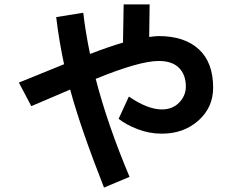

<svg xmlns="http://www.w3.org/2000/svg" viewBox="-20 -805 1040 859"><path d="M231.4 -728.5 352.5 -748Q362.3 -662.1 382.8 -563.5Q471.7 -597.7 530.3 -614.3L533.2 -785.2H649.4L647.5 -639.6Q676.8 -643.6 689.5 -643.6Q805.7 -643.6 869.6 -584.5Q933.6 -525.4 933.6 -413.1Q933.6 -324.2 867.7 -265.6Q801.8 -207 704.1 -207Q647.5 -207 595.7 -227.1Q543.9 -247.1 510.7 -273.4L556.6 -373Q640.6 -315.4 704.1 -315.4Q752 -315.4 781.7 -346.2Q811.5 -377 811.5 -418Q811.5 -470.7 780.8 -501.5Q750 -532.2 690.4 -532.2Q603.5 -532.2 408.2 -452.1Q460.9 -248 559.6 -13.7L445.3 34.2Q340.8 -231.4 293.9 -404.3L120.1 -330.1L64.5 -435.5L266.6 -517.6Q244.1 -622.1 231.4 -728.5Z"/></svg>

Font: Gothic A1
Style: Bold
Weight: 700
Version: Version 2.50